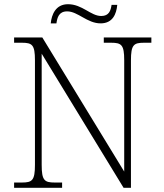

<svg xmlns="http://www.w3.org/2000/svg" viewBox="-20 -892 778 912"><path d="M458 -781C515 -781 533 -825 537 -869H510C506 -842 498 -816 461 -816C411 -816 371 -872 303 -872C244 -872 225 -822 221 -781H248C252 -808 259 -838 299 -838C350 -838 394 -781 458 -781ZM47 0H275V-25H240C191 -25 178 -35 178 -109V-637L567 0H602V-605C602 -679 615 -689 664 -689H699V-714H473V-689H508C557 -689 570 -679 570 -606V-77L181 -714H47V-689H84C133 -689 146 -679 146 -606V-109C146 -35 133 -25 84 -25H47Z"/></svg>

Font: Noto Serif Ethiopic ExtraLight
Style: Regular
Weight: 200
Designer: Monotype Design Team
Foundry: Monotype Imaging Inc.
Version: Version 2.102